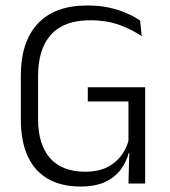

<svg xmlns="http://www.w3.org/2000/svg" viewBox="-20 -670 621 701"><path d="M274 11Q202.5 11 153.8 -17.8Q105 -46.5 80.5 -101.2Q56 -156 56 -234.5V-393.5Q56 -517 117.8 -583.5Q179.5 -650 299 -650Q344 -650 380.2 -641.8Q416.5 -633.5 444.2 -621Q472 -608.5 491.5 -595L497.5 -538Q464 -561 417.2 -578.5Q370.5 -596 308.5 -596Q213.5 -596 166.2 -543.5Q119 -491 119 -392.5V-235Q119 -143 162.5 -93Q206 -43 292 -43Q336.5 -43 368.5 -58.2Q400.5 -73.5 420.5 -99Q440.5 -124.5 449 -155.5V-323L460.5 -299.5H300.5V-351.5H510V-111L450 -112Q442 -80 421.5 -51.8Q401 -23.5 365 -6.2Q329 11 274 11ZM452.5 -132H510V0H449Z"/></svg>

Font: Anek Latin Medium Light
Style: Regular
Weight: 300
Version: Version 1.003